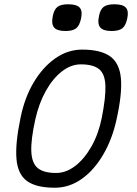

<svg xmlns="http://www.w3.org/2000/svg" viewBox="-20 -864 640 898"><path d="M236 14Q149 14 106 -17.5Q63 -49 57 -121Q51 -193 76 -313Q95 -407 137.5 -478.5Q180 -550 238.5 -591Q297 -632 364 -632Q451 -632 495 -600.5Q539 -569 545.5 -497.5Q552 -426 525 -305Q505 -213 462.5 -140.5Q420 -68 362 -27Q304 14 236 14ZM242 -55Q289 -55 332 -88Q375 -121 408 -179.5Q441 -238 456 -313Q475 -409 473 -463.5Q471 -518 443.5 -540.5Q416 -563 358 -563Q312 -563 269.5 -530Q227 -497 194.5 -439Q162 -381 145 -305Q124 -210 126.5 -155Q129 -100 157 -77.5Q185 -55 242 -55ZM502 -719Q463 -719 449 -735.5Q435 -752 443 -789Q449 -820 465 -832Q481 -844 515 -844Q555 -844 569 -828Q583 -812 575 -777Q568 -744 552 -731.5Q536 -719 502 -719ZM286 -719Q247 -719 233 -735.5Q219 -752 227 -789Q233 -820 249 -832Q265 -844 299 -844Q339 -844 353 -828Q367 -812 359 -777Q352 -744 336 -731.5Q320 -719 286 -719Z"/></svg>

Font: Victor Mono
Style: Italic
Weight: 400
Italic angle: -12°
Monospace: yes
Designer: Rune Bjørnerås
Version: Version 1.561;gftools[0.9.30]